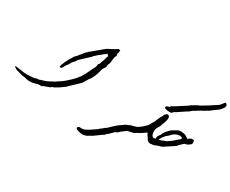

<svg xmlns="http://www.w3.org/2000/svg" viewBox="-159 -1374 2638 2203"><g transform="rotate(30 1160.0 -272.0)"><path d="M947.8 -678.2Q937.5 -669.4 934.1 -657.7Q930.7 -646 929.7 -631.8Q929.2 -627.9 929.2 -627V-627.9Q929.7 -629.9 929.7 -630.1Q929.7 -630.4 928.7 -624Q927.7 -618.7 927.2 -613Q926.8 -607.4 926.8 -602.1Q926.3 -589.8 924.3 -581.1Q922.4 -572.3 919.7 -565.7Q917 -559.1 914.3 -554Q911.6 -548.8 910.2 -543Q908.7 -537.6 908.7 -534.7V-533.2Q909.2 -531.7 909.2 -529.3Q909.2 -527.3 908.7 -523.9Q907.7 -515.1 905 -508.8Q902.3 -502.4 898.2 -496.8Q894 -491.2 889.4 -484.9Q884.8 -478.5 880.4 -469.2Q875.5 -459.5 873.3 -447.3Q871.1 -435.1 866.2 -416.7Q861.3 -398.4 851.1 -372.8Q840.8 -347.2 820.3 -311.5Q817.4 -306.2 814.9 -303.2Q812.5 -300.3 810.5 -298.3Q808.6 -296.4 806.9 -294.4Q805.2 -292.5 803.2 -289.1Q794.9 -274.9 787.1 -262Q779.3 -249 771 -236.3Q766.6 -228.5 763.9 -224.1Q761.2 -219.7 758.5 -216.6Q755.9 -213.4 752.4 -210.2Q749 -207 743.2 -201.7Q742.2 -200.7 742.2 -200.2Q742.2 -199.7 741.2 -198.7Q716.3 -175.3 691.9 -152.3Q667.5 -129.4 642.6 -106Q632.8 -94.7 625 -87.2Q617.2 -79.6 604.5 -73.2Q596.2 -66.4 588.1 -60.1Q580.1 -53.7 571.8 -47.9Q559.6 -38.6 546.6 -32.5Q533.7 -26.4 520 -16.6Q514.6 -12.7 511.7 -11.2Q508.8 -9.8 506.3 -9Q503.9 -8.3 500.5 -7.3Q497.1 -6.3 490.7 -3.9Q483.9 -1 481 1.2Q478 3.4 475.8 5.4Q473.6 7.3 470.9 9.3Q468.3 11.2 462.4 14.2Q447.3 19.5 432.4 25.1Q417.5 30.8 401.9 36.1Q393.1 39.1 389.9 40.8Q386.7 42.5 385.3 43.7Q383.8 44.9 382.3 45.9Q380.9 46.9 376 48.8Q372.1 50.3 369.4 50.8Q366.7 51.3 363.3 51.3Q359.9 51.3 355.7 51Q351.6 50.8 345.2 50.8Q327.1 50.8 311 56.6Q294.9 62.5 274.4 66.9Q255.9 71.3 230.5 71.3Q228 71.3 212.4 71.3Q196.8 71.3 154.3 59.6Q146.5 57.6 140.9 57.4Q135.3 57.1 130.1 57.1Q125 57.1 119.6 56.2Q114.3 55.2 107.4 52.2Q96.7 48.8 85.9 46.1Q75.2 43.5 64 40.5Q55.2 38.6 44.9 35.4Q34.7 32.2 25.1 27.6Q15.6 22.9 8.1 16.6Q0.5 10.3 -3.4 1.5Q-2 1 1.5 1Q4.9 1 12.5 1.7Q20 2.4 34.7 4.4Q49.3 6.3 66.7 9Q84 11.7 100.6 13.9Q117.2 16.1 131.3 17.6Q142.1 18.6 149.4 18.6H154.3Q166 18.1 182.4 17.6Q198.7 17.1 215.3 16.1Q231.9 15.1 246.8 12.9Q261.7 10.7 271.5 6.8Q279.3 3.4 286.4 2.4Q293.5 1.5 299.6 1.5Q305.7 1.5 311.5 0.7Q317.4 0 323.2 -3.9Q331.5 -6.3 339.1 -8.8Q346.7 -11.2 355 -14.2Q367.7 -18.1 379.6 -21.5Q391.6 -24.9 401.9 -30.3Q409.7 -35.2 413.1 -36.9Q416.5 -38.6 419.4 -39.3Q422.4 -40 426 -41.7Q429.7 -43.5 438 -48.8L479 -70.3Q485.4 -73.2 489 -75.7Q492.7 -78.1 496.1 -81.1Q499.5 -84 503.9 -87.4Q508.3 -90.8 516.1 -95.2Q526.4 -100.6 540 -110.1Q553.7 -119.6 568.6 -131.3Q583.5 -143.1 598.9 -156.7Q614.3 -170.4 628.2 -183.6Q642.1 -196.8 654.1 -208.7Q666 -220.7 673.8 -230Q683.6 -241.2 693.1 -253.4Q702.6 -265.6 712.9 -277.8Q716.8 -284.2 719.5 -289.3Q722.2 -294.4 724.4 -299.6Q726.6 -304.7 729.5 -309.6Q732.4 -314.5 737.3 -319.8Q751.5 -348.6 765.4 -377.4Q779.3 -406.2 793 -435.5Q793.9 -436.5 794.9 -437.5Q795.9 -438.5 796.4 -439.9Q798.3 -443.8 799.3 -445.3Q799.8 -445.3 800.3 -447Q800.8 -448.7 801.8 -451.2Q802.7 -453.6 803.7 -457.5Q805.2 -462.4 805.9 -464.8Q806.6 -467.3 807.1 -470Q807.6 -472.7 807.6 -476.1Q807.6 -479.5 807.6 -486.3Q808.1 -489.7 810.3 -491.7Q812.5 -493.7 814.9 -496.1Q817.4 -498.5 820.1 -502Q822.8 -505.4 824.7 -511.7Q826.7 -518.1 828.1 -523.2Q829.6 -528.3 830.8 -532.7Q832 -537.1 833.7 -541.5Q835.4 -545.9 838.4 -551.3Q843.3 -561.5 845.7 -570.6Q848.1 -579.6 850.1 -588.9Q852.1 -598.1 855 -608.2Q857.9 -618.2 864.7 -629.4Q859.9 -633.3 857.2 -635Q854.5 -636.7 852.5 -638.2Q850.6 -639.6 849.4 -642.1Q848.1 -644.5 846.7 -650.4V-651.4Q846.7 -651.9 845.7 -652.8Q840.3 -645.5 833 -639.9Q825.7 -634.3 818.4 -629.4Q811 -624.5 803.7 -619.4Q796.4 -614.3 791 -607.4Q785.2 -600.6 777.1 -596.7Q769 -592.8 762.2 -586.4Q751 -575.2 739.5 -564.9Q728 -554.7 716.3 -544.4Q712.9 -541.5 711.2 -538.8Q709.5 -536.1 708 -533.7Q706.5 -531.2 704.6 -528.8Q702.6 -526.4 699.2 -524.4Q670.4 -497.1 641.4 -470Q612.3 -442.9 582.5 -415.5Q576.7 -407.2 574.2 -400.6Q571.8 -394 563.5 -385.3Q559.6 -380.9 556.9 -378.4Q554.2 -376 551.8 -373.8Q549.3 -371.6 546.4 -368.4Q543.5 -365.2 540 -359.9Q532.7 -350.1 530.8 -345.5Q528.8 -340.8 526.4 -335.7Q523.9 -330.6 518.6 -322.5Q513.2 -314.5 500 -298.8Q495.6 -293.9 493.4 -290Q491.2 -286.1 489.5 -282.5Q487.8 -278.8 486.3 -275.1Q484.9 -271.5 482.4 -267.1Q481.4 -265.6 480 -263.9Q478.5 -262.2 477.1 -259.8Q473.1 -254.4 470.7 -250.5Q468.3 -246.6 465.3 -244.6Q462.4 -242.7 457.5 -242.7Q452.1 -242.7 442.4 -244.1Q442.4 -256.3 444.8 -265.4Q447.3 -274.4 450.7 -282.5Q454.1 -290.5 458.3 -298.6Q462.4 -306.6 465.3 -316.4Q467.3 -323.7 470 -328.9Q472.7 -334 475.6 -338.6Q478.5 -343.3 481.9 -348.4Q485.4 -353.5 488.3 -360.8Q495.1 -377.4 505.1 -391.1Q515.1 -404.8 523.4 -422.9Q523.9 -424.3 524.4 -424.8V-425.3L527.3 -428.2Q527.3 -429.2 528.1 -429.9Q528.8 -430.7 529.8 -431.6Q535.2 -437 541.3 -442.6Q547.4 -448.2 552.7 -453.6Q554.7 -455.6 554.7 -456.5Q568.8 -473.6 582.5 -491Q596.2 -508.3 609.9 -525.4Q615.2 -532.7 617.2 -534.9Q619.1 -537.1 619.9 -537.6Q620.6 -538.1 621.8 -538.3Q623 -538.6 627.4 -542Q633.3 -546.9 635 -548.8Q636.7 -550.8 637 -551.8Q637.2 -552.7 637.9 -554.4Q638.7 -556.2 642.6 -560.1Q646.5 -563.5 650.9 -565.7Q655.3 -567.9 660.2 -571.8Q695.8 -602.1 731.7 -631.8Q767.6 -661.6 803.2 -691.4Q830.6 -707 859.6 -720.9Q888.7 -734.9 914.1 -752Q918.9 -755.4 920.9 -757.1Q922.9 -758.8 924.6 -759Q926.3 -759.3 928.2 -759Q930.2 -758.8 935.1 -758.8H938.5Q942.4 -758.8 945.1 -758.3Q947.8 -757.8 950.7 -757.8Q949.2 -748 949 -743.2Q948.7 -738.3 948.5 -734.9Q948.2 -731.4 947.3 -727.1Q946.3 -722.7 943.4 -713.9Q943.4 -712.4 942.9 -711.9Q942.4 -711.4 942.4 -710.4Q940.9 -704.1 940.9 -699.7Q940.9 -695.3 942.4 -690.2Q943.8 -685.1 947.8 -678.2Z M961.9 256.8Q968.3 247.6 974.1 244.1Q980 240.7 985.8 240.2H989.7Q994.1 240.2 999 240.7Q1003.4 241.2 1009.3 241.2Q1012.2 241.2 1018.3 241.2Q1024.4 241.2 1036.9 238.5Q1049.3 235.8 1066.4 227.5Q1084 218.8 1100.8 208.3Q1117.7 197.8 1131.1 188.5Q1144.5 179.2 1154.1 172.4Q1163.6 165.5 1166.5 163.6Q1172.4 160.6 1174.8 159.2Q1177.2 157.7 1178.5 156.7Q1179.7 155.8 1181.2 154.1Q1182.6 152.3 1186.5 148.4Q1191.4 144.5 1195.8 140.4Q1200.2 136.2 1203.6 133.8Q1207 130.9 1209.5 129.4Q1211.9 127.9 1215.6 125.5Q1219.2 123 1225.1 118.4Q1231 113.8 1241.2 104.5Q1244.1 101.6 1246.3 99.9Q1248.5 98.1 1250.7 96.9Q1252.9 95.7 1255.6 94.2Q1258.3 92.8 1262.2 90.3Q1285.6 67.9 1306.2 48.3Q1314.9 40 1324 31.7Q1333 23.4 1341.3 16.4Q1349.6 9.3 1356.4 3.9Q1363.3 -1.5 1367.7 -4.4L1406.7 -31.7Q1410.6 -34.2 1412.6 -35.6Q1414.6 -37.1 1416.3 -38.6Q1418 -40 1419.7 -41.5Q1421.4 -43 1424.3 -45.4Q1429.2 -47.4 1439.2 -52Q1449.2 -56.6 1460.4 -61.5Q1471.7 -66.4 1481.7 -70.1Q1491.7 -73.7 1496.1 -73.7V1Q1485.8 1 1479.2 7.1Q1472.7 13.2 1464.4 18.1Q1457 21 1454.8 22Q1452.6 22.9 1451.9 24.2Q1451.2 25.4 1450.2 27.1Q1449.2 28.8 1444.3 32.7Q1439 37.6 1437.3 38.1Q1435.5 38.6 1432.6 40Q1429.7 41.5 1423.3 46.9Q1417 52.2 1403.3 66.4Q1394 76.2 1388.7 78.4Q1383.3 80.6 1379.9 81.1Q1376.5 81.5 1373.5 82Q1370.6 82.5 1365.7 88.4Q1352.1 102.1 1338.1 115.5Q1324.2 128.9 1311 143.1Q1305.7 146.5 1303.5 147.2Q1301.3 147.9 1299.8 148.4Q1298.3 148.9 1296.6 150.9Q1294.9 152.8 1291 158.2Q1287.1 164.6 1283.7 168Q1280.3 171.4 1275.9 174.3Q1271.5 177.2 1265.6 180.7Q1259.8 184.1 1250.5 190.4Q1229 206.1 1208.5 220.9Q1188 235.8 1166.5 251Q1154.3 258.8 1148.7 261.5Q1143.1 264.2 1139.6 265.4Q1136.2 266.6 1132.8 268.6Q1129.4 270.5 1122.1 276.9Q1118.7 279.8 1111.8 282.7Q1105 285.6 1096.9 288.1Q1088.9 290.5 1080.8 292.7Q1072.8 294.9 1067.4 295.9Q1060.5 296.9 1053.7 296.9Q1042.5 296.9 1027.8 293.7Q1013.2 290.5 998 286.6Q997.1 285.6 996.1 285.6Q987.3 282.7 981.2 280.5Q975.1 278.3 971.2 275.6Q967.3 272.9 965.1 268.8Q962.9 264.6 961.9 256.8Z M1766.6 -477.1Q1768.1 -483.9 1771.2 -488Q1774.4 -492.2 1778.3 -494.9Q1782.2 -497.6 1787.4 -499.5Q1792.5 -501.5 1798.3 -504.4Q1824.7 -520.5 1850.3 -536.9Q1876 -553.2 1901.4 -569.8Q1902.8 -571.3 1910.2 -575.4Q1917.5 -579.6 1927.5 -586.2Q1937.5 -592.8 1948.7 -600.6Q1960 -608.4 1968.8 -617.2Q1986.3 -627 2003.9 -637Q2021.5 -647 2038.6 -657.2Q2050.8 -661.6 2055.2 -662.8Q2059.6 -664.1 2061.5 -665.3Q2063.5 -666.5 2066.2 -668.5Q2068.8 -670.4 2077.6 -676.3Q2086.4 -682.6 2095.5 -686.3Q2104.5 -689.9 2113.3 -696.3Q2139.6 -712.9 2164.8 -729.2Q2189.9 -745.6 2216.3 -762.7Q2240.7 -775.9 2252.7 -787.6Q2264.6 -799.3 2271.5 -809.3Q2278.3 -819.3 2284.2 -827.4Q2290 -835.4 2302.7 -840.8Q2308.1 -836.9 2314.2 -831.3Q2320.3 -825.7 2322.8 -817.4V-806.2Q2320.8 -797.9 2319.3 -793.5Q2317.9 -789.1 2316.4 -786.4Q2314.9 -783.7 2313.2 -781.7Q2311.5 -779.8 2309.1 -776.4Q2301.8 -765.1 2294.7 -756.6Q2287.6 -748 2279.8 -741Q2272 -733.9 2262.5 -727.1Q2252.9 -720.2 2240.7 -712.4Q2226.6 -701.7 2212.4 -691.2Q2198.2 -680.7 2184.1 -668.9Q2173.8 -662.1 2164.3 -657.7Q2154.8 -653.3 2142.6 -645Q2134.3 -639.6 2129.4 -636.5Q2124.5 -633.3 2120.4 -631.1Q2116.2 -628.9 2111.6 -626.7Q2106.9 -624.5 2099.6 -621.6Q2084 -611.8 2068.8 -602.5Q2053.7 -593.3 2038.6 -583.5Q2034.7 -580.6 2032.2 -579.3Q2029.8 -578.1 2027.6 -577.4Q2025.4 -576.7 2023.2 -575.4Q2021 -574.2 2017.6 -571.3Q2008.8 -564.5 1999.3 -556.2Q1989.7 -547.9 1981.4 -541.5Q1976.6 -538.1 1970.9 -535.6Q1965.3 -533.2 1960.4 -529.8Q1935.1 -513.2 1910.6 -496.3Q1886.2 -479.5 1861.3 -463.4Q1842.3 -454.6 1835.4 -447.8Q1828.6 -440.9 1825 -436.5Q1821.3 -432.1 1817.4 -429.7Q1813.5 -427.2 1800.3 -426.8H1790.5Q1757.8 -426.8 1741 -433.1Q1724.1 -439.5 1722.7 -448.7V-450.7Q1722.7 -459 1734.1 -466.8Q1745.6 -474.6 1766.6 -477.1ZM1757.3 -370.6Q1762.2 -372.6 1765.6 -376.2Q1769 -379.9 1772.5 -383.5Q1775.9 -387.2 1780.3 -390.1Q1784.2 -392.1 1789.1 -392.1H1791Q1805.7 -391.6 1811.5 -381.6Q1817.4 -371.6 1818.4 -357.9V-354Q1818.4 -342.3 1815.4 -329.3Q1812.5 -316.4 1809.1 -308.6Q1808.1 -306.2 1807.9 -305.7Q1807.6 -305.2 1807.4 -304.4Q1807.1 -303.7 1806.9 -302.5Q1806.6 -301.3 1805.7 -297.4Q1804.2 -293.5 1804.2 -292Q1804.2 -290.5 1802.7 -286.6Q1800.3 -279.3 1797.1 -274.2Q1793.9 -269 1792 -263.7Q1789.1 -257.3 1788.1 -254.2Q1787.1 -251 1787.1 -249.5Q1787.1 -248 1787.6 -247.1L1788.1 -245.6L1787.6 -243.2Q1779.8 -229 1772.5 -215.6Q1765.1 -202.1 1757.3 -188.5Q1750 -173.8 1749 -153.8Q1748.5 -148.9 1748.5 -144.5Q1748.5 -128.9 1752.7 -113Q1756.8 -97.2 1767.1 -85.4Q1775.4 -75.2 1786.6 -75.2Q1788.6 -75.2 1791 -75.7V-1Q1769 -1 1757.8 -6.6Q1746.6 -12.2 1740 -21Q1733.4 -29.8 1728.3 -40.5Q1723.1 -51.3 1712.9 -62Q1706.1 -69.3 1702.6 -77.4Q1699.2 -85.4 1695.3 -96.2Q1689.9 -94.2 1681.6 -88.6Q1673.3 -83 1664.1 -76.4Q1654.8 -69.8 1645.8 -63.5Q1636.7 -57.1 1629.9 -53.7Q1618.7 -47.4 1606.9 -40.8Q1595.2 -34.2 1583.5 -28.3Q1576.2 -23.4 1570.8 -19.3Q1565.4 -15.1 1561.5 -13.7Q1553.2 -12.7 1547.4 -11Q1541.5 -9.3 1535.9 -7.3Q1530.3 -5.4 1524.2 -3.9Q1518.1 -2.4 1509.8 -2Q1508.8 -2 1505.6 -1.7Q1502.4 -1.5 1499.3 -1Q1496.1 -0.5 1493.2 -0.2Q1490.2 0 1489.7 0V-75.7Q1503.4 -75.7 1516.1 -80.1Q1523.4 -83 1529.5 -84.2Q1535.6 -85.4 1541.5 -86.9Q1547.4 -88.4 1553.2 -90.6Q1559.1 -92.8 1565.4 -97.2Q1569.3 -100.1 1571 -101.3Q1572.8 -102.5 1574.2 -103.8Q1575.7 -105 1577.9 -106.2Q1580.1 -107.4 1585.4 -109.9Q1587.9 -112.3 1591.1 -114.3Q1594.2 -116.2 1596.2 -117.2Q1618.7 -136.7 1632.3 -149.4Q1646 -162.1 1654.1 -171.1Q1662.1 -180.2 1666.3 -186.5Q1670.4 -192.9 1673.6 -199.5Q1676.8 -206.1 1680.7 -213.9Q1684.6 -221.7 1692.9 -233.9Q1698.2 -242.2 1703.4 -253.4Q1708.5 -264.6 1713.4 -276.9Q1718.3 -289.1 1723.4 -301.3Q1728.5 -313.5 1734.4 -323.7Q1740.2 -333.5 1743.4 -338.4Q1746.6 -343.3 1747.8 -345.7Q1749 -348.1 1749.3 -349.4Q1749.5 -350.6 1750.2 -352.5Q1751 -354.5 1752.2 -358.4Q1753.4 -362.3 1757.3 -370.6Z M1843.3 -93.8Q1847.7 -92.3 1852.5 -92.3Q1855.5 -92.3 1860.8 -93Q1866.2 -93.8 1873 -96.2Q1882.3 -99.6 1890.9 -103.5Q1899.4 -107.4 1907.7 -110.8Q1917 -115.2 1920.9 -116.2Q1924.8 -117.2 1927 -117.7Q1929.2 -118.2 1932.1 -119.6Q1935.1 -121.1 1942.4 -126.5Q1955.6 -135.7 1965.1 -141.8Q1974.6 -147.9 1983.2 -154.3Q1991.7 -160.6 2000.7 -168.5Q2009.8 -176.3 2022.5 -189Q2029.3 -195.8 2037.1 -200.9Q2044.9 -206.1 2051.8 -211.4Q2058.6 -216.8 2063 -223.6Q2066.9 -230 2066.9 -239.3V-241.2Q2054.2 -247.6 2042.5 -249.5Q2036.6 -250.5 2030.8 -250.5Q2024.9 -250.5 2016.4 -249.3Q2007.8 -248 1996.6 -243.9Q1985.4 -239.7 1974.1 -233.9Q1960.9 -227.1 1952.9 -219.7Q1944.8 -212.4 1938.2 -205.1Q1931.6 -197.8 1925 -190.4Q1918.5 -183.1 1908.7 -176.3Q1900.4 -170.4 1897.7 -168.9Q1895 -167.5 1893.8 -166.3Q1892.6 -165 1891.1 -162.4Q1889.6 -159.7 1884.3 -151.9Q1880.9 -147 1877.9 -144.5Q1875 -142.1 1872.3 -139.6Q1869.6 -137.2 1867.4 -134.3Q1865.2 -131.3 1863.3 -125.5Q1859.4 -116.7 1856.9 -113Q1854.5 -109.4 1852.5 -107.2Q1850.6 -105 1848.4 -102.5Q1846.2 -100.1 1843.3 -93.8ZM1785.2 -77.1Q1792 -77.1 1798.1 -79.1Q1804.2 -81.1 1809.6 -83.5Q1810.1 -85.4 1810.1 -87.4Q1810.1 -89.4 1809.6 -91.3Q1809.1 -93.8 1809.1 -97.2Q1809.1 -99.1 1809.1 -103Q1809.1 -106.9 1812.5 -115Q1815.9 -123 1825.2 -134.3Q1834 -145.5 1837.4 -150.6Q1840.8 -155.8 1841.3 -158.2L1841.8 -160.2L1841.3 -161.6V-162.1Q1841.3 -163.6 1842.5 -166.5Q1843.8 -169.4 1848.4 -177.2Q1853 -185.1 1864.3 -200.2Q1869.1 -206.1 1876.5 -214.6Q1883.8 -223.1 1892.1 -231.4Q1900.4 -239.7 1908.4 -247.1Q1916.5 -254.4 1922.4 -258.3Q1937.5 -266.6 1951.9 -274.7Q1966.3 -282.7 1980.5 -291Q1984.9 -293.9 1991.7 -295.9Q1998.5 -297.9 2006.6 -298.8Q2014.6 -299.8 2022.9 -299.8Q2030.8 -299.8 2037.1 -298.3L2046.9 -296.4H2048.8Q2049.8 -296.4 2050 -296.4Q2050.3 -296.4 2050.3 -296.9V-297.4H2050.8Q2057.1 -295.9 2063.5 -294.7Q2069.8 -293.5 2075.2 -292Q2084.5 -288.6 2090.3 -284.9Q2096.2 -281.2 2101.3 -277.6Q2106.4 -273.9 2111.8 -269.8Q2117.2 -265.6 2124.5 -261.2Q2129.9 -263.7 2133.5 -266.6Q2137.2 -269.5 2140.4 -272.5Q2143.6 -275.4 2147.2 -278.3Q2150.9 -281.2 2156.2 -283.7Q2160.6 -285.6 2168 -287.1Q2172.9 -287.6 2177.7 -287.6Q2180.2 -287.6 2184.8 -287.4Q2189.5 -287.1 2195.1 -284.4Q2200.7 -281.7 2201.7 -276.4Q2201.7 -275.4 2202.1 -274.9Q2202.1 -273.9 2202.4 -273.7Q2202.6 -273.4 2202.6 -272.9Q2204.6 -260.7 2204.6 -252.9Q2204.6 -244.6 2200.9 -238.3Q2197.3 -231.9 2189 -225.6Q2180.7 -219.2 2166.5 -210Q2158.7 -204.6 2152.6 -202.6Q2146.5 -200.7 2141.4 -200Q2136.2 -199.2 2131.3 -198Q2126.5 -196.8 2120.6 -192.9Q2109.9 -183.1 2098.6 -172.9Q2087.4 -162.6 2077.1 -152.8Q2067.9 -141.6 2064.5 -137.5Q2061 -133.3 2058.3 -130.9Q2055.7 -128.4 2051.5 -125.7Q2047.4 -123 2037.1 -115.2Q2007.8 -96.2 1978.8 -77.1Q1949.7 -58.1 1920.4 -39.1Q1913.1 -36.1 1903.6 -33.7Q1894 -31.2 1884.3 -28.3Q1874.5 -25.4 1865.2 -22.2Q1856 -19 1848.6 -15.1Q1833.5 -7.8 1817.4 -5.1Q1801.3 -2.4 1785.2 -2.4Z"/></g></svg>

Font: DimaRavanNevis
Style: regular
Weight: 400
Designer: R.Balvardi
Foundry: Dima Software Group
Version: Version 1.00;May 26, 2019;FontCreator 11.5.0.2427 64-bit